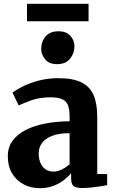

<svg xmlns="http://www.w3.org/2000/svg" viewBox="-20 -976 603 1007"><path d="M188.5 11Q143.5 11 105.2 -8.5Q67 -28 44 -65.5Q21 -103 21 -157Q21 -203.5 46 -237.8Q71 -272 115.2 -294.5Q159.5 -317 218.2 -328.2Q277 -339.5 345 -340V-364Q345 -400 337.2 -422.2Q329.5 -444.5 307.8 -455Q286 -465.5 244 -465.5Q187 -465.5 144.2 -449.8Q101.5 -434 78 -423L45.5 -490Q58 -500.5 92.2 -518.8Q126.5 -537 176.5 -551.5Q226.5 -566 285 -566Q362.5 -566 407.2 -543.8Q452 -521.5 471 -476.8Q490 -432 490 -363.5V-63.5L542 -63V-5Q531 -2.5 508.5 1Q486 4.5 460.5 7.2Q435 10 414 10Q377.5 10 365.2 -0.5Q353 -11 353 -42V-67.5Q340.5 -52 317.5 -33.5Q294.5 -15 262 -2Q229.5 11 188.5 11ZM261 -76Q280.5 -76 304.2 -87.2Q328 -98.5 345 -115V-277.5Q287 -277.5 251.2 -262.8Q215.5 -248 199.2 -224.5Q183 -201 183 -172.5Q183 -141.5 192.8 -120Q202.5 -98.5 220 -87.2Q237.5 -76 261 -76ZM278 -639.5Q238 -639.5 217 -664.5Q196 -689.5 196 -720Q196 -757.5 219 -784.8Q242 -812 287 -812H288Q328 -812 349.2 -788Q370.5 -764 370.5 -733.5Q370.5 -696 347.2 -667.8Q324 -639.5 279 -639.5ZM444.5 -956V-864.5H121.5V-956Z"/></svg>

Font: Merriweather 24pt ExtraBold
Style: Regular
Weight: 800
Version: Version 2.100